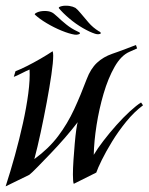

<svg xmlns="http://www.w3.org/2000/svg" viewBox="-23 -643 528 682"><path d="M242 -520Q223 -523 196 -534Q169 -545 143 -560.5Q117 -576 101 -591Q98 -594 109 -599Q120 -604 136 -604Q150 -604 159 -600Q167 -597 180.5 -584Q194 -571 212.5 -556Q231 -541 253 -531Q261 -528 261 -525Q261 -522 254.5 -520.5Q248 -519 242 -520ZM315 -523Q296 -529 271 -543.5Q246 -558 223 -577.5Q200 -597 186 -614Q184 -618 195.5 -621Q207 -624 223 -622Q236 -620 245 -615Q252 -610 264 -595.5Q276 -581 291.5 -563Q307 -545 328 -532Q335 -529 335 -525Q334 -522 327.5 -521.5Q321 -521 315 -523ZM-3 19Q14 -33 30 -91Q46 -149 58.5 -205.5Q71 -262 77.5 -311.5Q84 -361 82 -396Q72 -392 53.5 -382.5Q35 -373 26 -370L32 -390Q48 -396 72 -408Q96 -420 121 -434.5Q146 -449 164 -461Q166 -455 166 -445Q166 -422 159.5 -377.5Q153 -333 143 -279.5Q133 -226 121.5 -172.5Q110 -119 99 -78Q150 -115 183.5 -159.5Q217 -204 240.5 -255Q264 -306 285 -362Q299 -399 321.5 -420Q344 -441 376 -452Q381 -454 394.5 -458.5Q408 -463 423 -469Q438 -475 449 -479Q460 -483 460 -483L464 -471L437 -459Q407 -446 384 -405.5Q361 -365 345 -310.5Q329 -256 320 -198.5Q311 -141 310 -93Q323 -115 344.5 -143Q366 -171 390.5 -198.5Q415 -226 438.5 -247.5Q462 -269 478 -279L485 -269Q453 -245 425 -210.5Q397 -176 375 -140Q353 -104 338.5 -74.5Q324 -45 319 -30L239 10Q236 4 236 -23Q236 -45 238 -74.5Q240 -104 242.5 -133Q245 -162 248 -183Q251 -204 253 -209Q234 -184 208 -154Q182 -124 155.5 -96.5Q129 -69 109 -48.5Q89 -28 81 -22ZM242 -520Q223 -523 196 -534Q169 -545 143 -560.5Q117 -576 101 -591Q98 -594 109 -599Q120 -604 136 -604Q150 -604 159 -600Q167 -597 180.5 -584Q194 -571 212.5 -556Q231 -541 253 -531Q261 -528 261 -525Q261 -522 254.5 -520.5Q248 -519 242 -520Z"/></svg>

Font: Kings
Style: Regular
Weight: 400
Designer: Robert E. Leuschke
Foundry: Robert E. Leuschke
Version: Version 1.010; ttfautohint (v1.8.3)